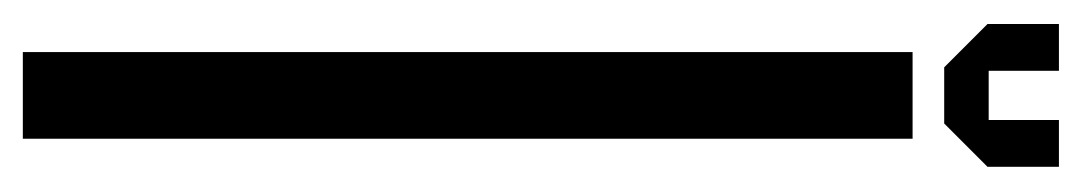

<svg xmlns="http://www.w3.org/2000/svg" viewBox="-400 -524 925 164"><g transform="rotate(90 62.0 -442.5)"><path d="M38 -787 1 -824V-885H41V-825H83V-885H123V-824L86 -787ZM25 0V-760H99V0Z"/></g></svg>

Font: Commune Nuit Debout
Style: Regular
Weight: 400
Designer: Sébastien Marchal
Foundry: Sébastien Marchal
Version: Version 1.003;PS 1.3;hotconv 1.0.88;makeotf.lib2.5.647800